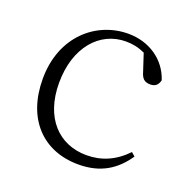

<svg xmlns="http://www.w3.org/2000/svg" viewBox="-101 -622 730 735"><g transform="rotate(20 263.5 -254.0)"><path d="M292 14C383 14 441 -25 484 -88L469 -101C422 -52 369 -30 309 -30C196 -30 116 -112 116 -255C116 -400 197 -491 303 -491C330 -491 355 -486 381 -474L404 -404C411 -379 422 -368 446 -368C465 -368 477 -377 482 -398C457 -475 386 -522 302 -522C172 -522 52 -422 52 -248C52 -85 147 14 292 14Z"/></g></svg>

Font: Noto Serif CJK HK ExtraLight
Style: Regular
Weight: 200
Designer: Ryoko NISHIZUKA 西塚涼子 (kana & ideographs); Frank Grießhammer (Latin, Greek & Cyrillic); Wenlong ZHANG 张文龙 (bopomofo); San
Foundry: Adobe
Version: Version 2.001;hotconv 1.1.0;makeotfexe 2.6.0